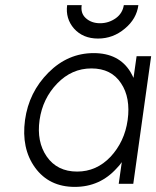

<svg xmlns="http://www.w3.org/2000/svg" viewBox="-20 -720 612 752"><path d="M243 -700Q236 -647 270 -608Q305 -569 364 -569Q423 -569 469 -608Q515 -646 522 -700H465Q460 -668 434 -649Q406 -629 372 -629Q338 -629 316 -649Q295 -668 300 -700ZM515 -500 503 -415Q500 -421 497 -427Q494 -433 491 -438Q446 -512 347 -512Q246 -512 170 -436Q93 -359 78 -250Q63 -139 117 -64Q172 12 273 12Q372 12 438 -62Q443 -67 448 -73Q453 -79 457 -85L445 0H502L572 -500ZM338 -452Q416 -452 454 -394Q473 -366 479.5 -329.5Q486 -293 480 -250Q474 -207 457 -171Q440 -135 413 -106Q358 -48 282 -48Q204 -48 163 -107Q123 -165 135 -250Q147 -334 204 -393Q261 -452 338 -452Z"/></svg>

Font: Unageo
Style: Light-Italic
Weight: 300
Designer: Richard Sepsi
Foundry: Richard Sepsi
Version: Version 2.000